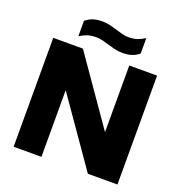

<svg xmlns="http://www.w3.org/2000/svg" viewBox="-162 -1086 1160 1226"><g transform="rotate(20 418.0 -473.0)"><path d="M65.5 0V-740H267L614.5 -240.5H582V-740H771V0H570L222 -499.5H254.5V0ZM511.5 -800.5Q482.5 -800.5 458 -806.8Q433.5 -813 410 -820Q388.5 -827 367 -832.2Q345.5 -837.5 321.5 -837.5Q288 -837.5 263.2 -829.2Q238.5 -821 212.5 -804V-909Q235 -928 261.5 -937Q288 -946 325.5 -946Q354.5 -946 379.2 -939.8Q404 -933.5 427 -926.5Q449 -919.5 470.5 -913.8Q492 -908 515.5 -908Q549 -908 574 -916.5Q599 -925 624.5 -942V-837Q602.5 -818 575.8 -809.2Q549 -800.5 511.5 -800.5Z"/></g></svg>

Font: Encode Sans SemiExpanded ExtraBold
Style: Regular
Weight: 800
Width: 6
Designer: Multiple Designers
Foundry: Impallari Type
Version: Version 3.002